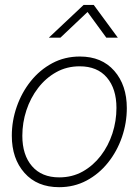

<svg xmlns="http://www.w3.org/2000/svg" viewBox="-20 -756 567 785"><path d="M221.7 9.3Q131.8 9.3 80.1 -49.1Q28.3 -107.4 28.3 -201.2Q28.3 -262.2 48.6 -320.1Q68.8 -377.9 105.7 -424.1Q142.6 -470.2 193.6 -497.6Q244.6 -524.9 306.6 -524.9Q396 -524.9 447.3 -466.3Q498.5 -407.7 498.5 -314Q498.5 -252.9 478.5 -195.1Q458.5 -137.2 421.6 -91.1Q384.8 -44.9 334 -17.8Q283.2 9.3 221.7 9.3ZM222.2 -30.8Q275.4 -30.8 318.4 -54.9Q361.3 -79.1 392.3 -119.6Q423.3 -160.2 439.7 -210.7Q456.1 -261.2 456.1 -314.9Q456.1 -393.1 417 -439Q377.9 -484.9 305.7 -484.9Q252.9 -484.9 210 -460.9Q167 -437 135.7 -396.2Q104.5 -355.5 87.9 -304.9Q71.3 -254.4 71.3 -200.7Q71.3 -122.6 110.8 -76.7Q150.4 -30.8 222.2 -30.8ZM227.1 -602.1H180.2V-602.5L321.8 -735.8H363.3L461.4 -602.5V-602.1H414.6L337.9 -707Z"/></svg>

Font: Inter Display ExtraLight
Style: Italic
Weight: 200
Italic angle: -9.39999°
Designer: Rasmus Andersson
Foundry: rsms
Version: Version 4.000;git-a52131595